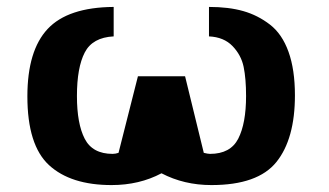

<svg xmlns="http://www.w3.org/2000/svg" viewBox="-20 -513 950 554"><path d="M59 -235Q59 -367 117.5 -429.5Q176 -492 308 -493V-408Q247 -405 224.5 -361.5Q202 -318 202 -236Q202 -156 224.5 -112.5Q247 -69 305 -69Q313 -69 322 -72Q331 -107 350 -182.5Q369 -258 378 -293H514L568 -72Q580 -69 586 -69Q645 -69 667.5 -113Q690 -157 690 -236Q690 -286 683 -320Q676 -354 651 -380Q626 -406 583 -408V-493Q640 -493 682 -481Q724 -469 759 -442Q794 -415 812.5 -363.5Q831 -312 831 -238Q831 -112 777.5 -45.5Q724 21 590 21Q511 21 446 -13Q382 21 302 21Q184 21 121.5 -36.5Q59 -94 59 -235Z"/></svg>

Font: Coval
Style: Heavy
Weight: 900
Foundry: Context Ltd
Version: Version 001.000